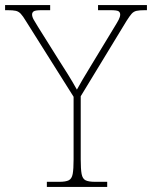

<svg xmlns="http://www.w3.org/2000/svg" viewBox="-31 -734 597 754"><path d="M153 0V-20H202Q227 -20 239 -26Q251 -32 254.5 -51Q258 -70 258 -108V-354L71 -651Q59 -671 50.5 -680Q42 -689 31 -691.5Q20 -694 -2 -694H-11V-714H166V-694H133Q108 -694 101.5 -689.5Q95 -685 95 -677Q95 -668 101.5 -656.5Q108 -645 118 -629L197 -503Q217 -472 236 -441.5Q255 -411 271 -382Q279 -397 292.5 -420Q306 -443 325 -474L419 -629Q429 -645 435 -656.5Q441 -668 441 -677Q441 -685 435 -689.5Q429 -694 403 -694H354V-714H546V-694H538Q517 -694 505.5 -691.5Q494 -689 486 -680Q478 -671 466 -652L286 -356V-108Q286 -70 289.5 -51Q293 -32 305 -26Q317 -20 342 -20H390V0Z"/></svg>

Font: Noto Serif Thin
Style: Regular
Weight: 100
Designer: Monotype Design Team
Foundry: Monotype Imaging Inc.
Version: Version 2.015